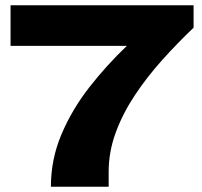

<svg xmlns="http://www.w3.org/2000/svg" viewBox="-20 -708 766 728"><path d="M173 0Q173 -104 213 -198.5Q253 -293 319 -377.5Q385 -462 461 -534H20V-688H714V-603Q653 -545 595.5 -481Q538 -417 492 -348Q446 -279 419 -206Q392 -133 392 -56V0Z"/></svg>

Font: Archivo Expanded ExtraBold
Style: Regular
Weight: 800
Width: 7
Designer: Hector Gatti
Foundry: Omnibus-Type
Version: Version 2.001; ttfautohint (v1.8.3)